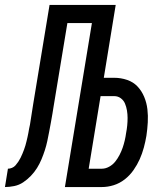

<svg xmlns="http://www.w3.org/2000/svg" viewBox="-60 -755 680 775"><path d="M-40 0 -28 -74Q-20 -74 -11.5 -77.5Q-3 -81 3 -88Q9 -95 14 -102.5Q19 -110 23 -118Q27 -126 30.5 -134.5Q34 -143 37 -151Q40 -159 42.5 -167.5Q45 -176 47 -184.5Q49 -193 51 -201.5Q53 -210 54.5 -218.5Q56 -227 57.5 -235.5Q59 -244 61 -252Q64 -273 67.5 -293.5Q71 -314 74 -335L140 -735H407L359 -441H401Q428 -441 453 -432.5Q478 -424 495 -406Q512 -388 522 -364Q532 -340 535 -314Q538 -288 536.5 -261Q535 -234 531 -207Q527 -183 520.5 -159Q514 -135 504 -112.5Q494 -90 479 -68.5Q464 -47 443.5 -31Q423 -15 399 -7.5Q375 0 351 0H202L311 -662H212L156 -323Q155 -317 154 -310.5Q153 -304 152 -298Q149 -280 145.5 -261Q142 -242 138.5 -223.5Q135 -205 131 -186Q127 -167 121 -148.5Q115 -130 107.5 -112Q100 -94 89.5 -77Q79 -60 64.5 -45Q50 -30 33.5 -19Q17 -8 -2.5 -4Q-22 0 -40 0ZM351 -74Q366 -74 380.5 -82Q395 -90 405 -102.5Q415 -115 422.5 -129.5Q430 -144 435 -158.5Q440 -173 443.5 -188Q447 -203 449 -218Q452 -233 453.5 -248.5Q455 -264 455 -279Q455 -294 452.5 -309Q450 -324 444.5 -337Q439 -350 427.5 -358.5Q416 -367 401 -367H346L298 -74Z"/></svg>

Font: Iosevka Curly Extended Oblique
Style: Regular
Weight: 400
Width: 7
Italic angle: -9°
Monospace: yes
Designer: Belleve Invis
Foundry: Belleve Invis
Version: Version 11.1.0; ttfautohint (v1.8.3)